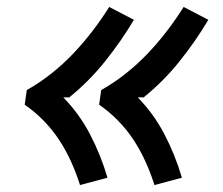

<svg xmlns="http://www.w3.org/2000/svg" viewBox="-20 -620 640 552"><path d="M424 -88Q413 -123 398 -156Q383 -189 363.5 -218.5Q344 -248 319 -273.5Q294 -299 265 -319L271 -361Q308 -382 341.5 -408.5Q375 -435 404.5 -466Q434 -497 460 -531Q486 -565 508 -600L579 -563Q542 -501 496 -443.5Q450 -386 393 -340H376Q422 -293 453 -233.5Q484 -174 503 -109ZM210 -88Q199 -123 184 -156Q169 -189 149.5 -218.5Q130 -248 105 -273.5Q80 -299 51 -319L57 -361Q94 -382 127.5 -408.5Q161 -435 190.5 -466Q220 -497 246 -531Q272 -565 294 -600L365 -563Q328 -501 282 -443.5Q236 -386 179 -340H162Q208 -293 239 -233.5Q270 -174 289 -109Z"/></svg>

Font: Iosevka Aile Medium
Style: Italic
Weight: 500
Italic angle: -9°
Designer: Belleve Invis
Foundry: Belleve Invis
Version: Version 31.1.0; ttfautohint (v1.8.4)